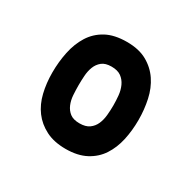

<svg xmlns="http://www.w3.org/2000/svg" viewBox="-87 -820 522 515"><g transform="rotate(30 174.0 -562.5)"><path d="M116 -562Q116 -548 117 -532.5Q118 -517 123.5 -504Q129 -491 139.5 -483Q150 -475 169 -475Q188 -475 199 -483Q210 -491 215.5 -503.5Q221 -516 222.5 -531.5Q224 -547 224 -562Q224 -577 222.5 -592.5Q221 -608 215 -621Q209 -634 198 -642Q187 -650 168 -650Q149 -650 138.5 -641.5Q128 -633 123 -620Q118 -607 117 -591.5Q116 -576 116 -562ZM38 -557Q38 -590 44.5 -621Q51 -652 66 -676Q81 -700 106.5 -714Q132 -728 171 -728Q208 -728 233 -714Q258 -700 273.5 -677Q289 -654 295.5 -624Q302 -594 302 -562Q302 -529 295.5 -499.5Q289 -470 274 -447Q259 -424 233.5 -410.5Q208 -397 171 -397Q135 -397 109.5 -410Q84 -423 68 -444.5Q52 -466 45 -495Q38 -524 38 -557Z"/></g></svg>

Font: Gloria
Style: Regular
Weight: 400
Designer: Peter Wiegel
Foundry: Peter Wiegel
Version: Version 1.000